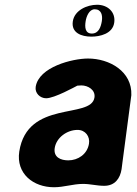

<svg xmlns="http://www.w3.org/2000/svg" viewBox="-20 -780 576 807"><path d="M61 -143C47 -50 120 7 207 7C249 7 287 -7 329 -7C360 -7 387 1 418 1C463 1 485 -30 491 -69L495 -100C501 -142 526 -338 532 -380C536 -480 440 -534 350 -534C285 -534 143 -499 130 -415C126 -389 148 -367 174 -367C209 -367 297 -416 305 -420C307 -420 319 -421 322 -421C350 -421 382 -402 377 -370C363 -278 95 -362 61 -143ZM210 -158C217 -202 262 -234 306 -234C339 -234 359 -206 354 -176C347 -132 308 -106 267 -106C235 -106 204 -119 210 -158ZM286 -690C279 -642 322 -626 364 -626C400 -626 453 -638 460 -684C467 -729 433 -760 388 -760C346 -760 293 -737 286 -690ZM340 -691C343 -711 355 -741 378 -741C406 -741 412 -716 408 -691C404 -667 395 -639 366 -639C337 -639 336 -667 340 -691Z"/></svg>

Font: Asimov Print
Style: Regular
Weight: 500
Designer: Google
Version: Version 2.000980: 2014